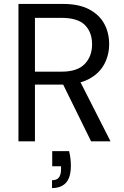

<svg xmlns="http://www.w3.org/2000/svg" viewBox="-20 -720 634 978"><path d="M74 0V-700H300Q382 -700 434 -672.5Q486 -645 511 -599Q536 -553 536 -495Q536 -439 510.5 -392Q485 -345 432 -317Q379 -289 296 -289H158V0ZM444 0 290 -313H384L543 0ZM158 -355H294Q374 -355 411.5 -394Q449 -433 449 -494Q449 -556 412.5 -592.5Q376 -629 293 -629H158ZM245 238V198Q270 198 280.5 183.5Q291 169 291 141V127H246V50H332Q337 70 339 89Q341 108 341 124Q341 184 316 211Q291 238 245 238Z"/></svg>

Font: DVN - DM Sans
Style: Regular
Weight: 400
Designer: Colophon Foundry, Jonny Pinhorn
Foundry: Colophon Foundry
Version: Version 4.004;gftools[0.9.30]